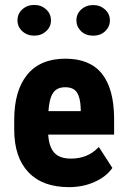

<svg xmlns="http://www.w3.org/2000/svg" viewBox="-20 -749 509 778"><path d="M176.3 -298.8H307.1V-307.6Q306.2 -351.6 292 -374Q278.3 -395.5 244.4 -395.5Q210.4 -395.5 195.1 -372.6Q179.7 -349.6 176.3 -298.8ZM362.8 -11.7Q316.4 9.3 259.3 9.3Q152.3 9.3 95 -51.3Q37.6 -111.8 37.6 -224.1V-263.2Q37.6 -381.8 90.3 -446.3Q143.1 -511.2 245.1 -511.2Q344.2 -511.2 393.1 -450.2Q441.4 -389.6 442.4 -270.5V-207V-203.6H439.5H175.3Q178.7 -153.3 200.2 -129.9Q222.2 -106 268.1 -106.4Q334.5 -106.4 377.4 -150.4L380.4 -153.3L382.8 -149.9L434.1 -70.3L435.5 -68.4L434.1 -66.9Q421.9 -49.8 404.1 -35.9Q386.2 -22 362.8 -11.7ZM289.6 -666.5Q289.6 -692.9 309.3 -710.7Q329.1 -728.5 357.4 -728.5Q385.7 -728.5 405.5 -710.7Q425.3 -692.9 425.3 -666.5Q425.3 -641.1 406.5 -622.8Q387.7 -604.5 357.4 -604.5Q327.1 -604.5 308.3 -622.8Q289.6 -641.1 289.6 -666.5ZM50.8 -666.5Q50.8 -693.4 70.6 -711.2Q90.3 -729 118.7 -729Q147 -729 166.7 -711.2Q186.5 -693.4 186.5 -666.5Q186.5 -640.1 166.7 -622.3Q147 -604.5 118.7 -604.5Q90.3 -604.5 70.6 -622.3Q50.8 -640.1 50.8 -666.5Z"/></svg>

Font: MAUL Condensed Bold
Style: Condensed Bold
Weight: 700
Designer: MAUL
Version: Version 1.0; 2020; ttfautohint (v1.8.3)